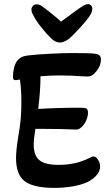

<svg xmlns="http://www.w3.org/2000/svg" viewBox="-20 -901 545 934"><path d="M228 -715Q208 -734 180.5 -768.5Q153 -803 141 -829Q133 -842 133 -855Q133 -865 140.5 -872.5Q148 -880 158 -880Q168 -880 178 -875Q192 -866 223.5 -841Q255 -816 277 -796Q360 -858 388 -875Q400 -881 408 -881Q417 -881 423 -874.5Q429 -868 429 -858Q429 -844 419 -828Q404 -804 372 -769Q340 -734 319 -715Q292 -694 272 -694Q249 -694 228 -715ZM58 -132Q58 -167 68 -231Q77 -282 80.5 -320Q84 -358 84 -403Q84 -466 77 -514L57 -511Q49 -511 46 -514.5Q43 -518 43 -528Q43 -549 48 -569.5Q53 -590 62 -603Q79 -627 114 -631Q155 -636 221.5 -639.5Q288 -643 336 -643Q428 -643 445 -639Q459 -637 465 -630.5Q471 -624 471 -611Q471 -581 450 -556Q438 -540 427 -534Q416 -528 397 -529Q323 -534 274 -534Q221 -534 177 -530Q177 -462 166 -371Q257 -377 373 -377Q394 -377 401 -372.5Q408 -368 408 -352Q408 -335 399.5 -315.5Q391 -296 377 -283Q370 -276 363 -273Q356 -270 345 -271Q280 -274 197 -274H152Q144 -224 144 -198Q144 -144 172 -121.5Q200 -99 264 -99Q305 -99 341 -106.5Q377 -114 414 -132Q428 -140 435 -140Q446 -140 456.5 -124.5Q467 -109 467 -91Q467 -69 451 -50Q435 -31 407 -16Q377 -2 334 5.5Q291 13 244 13Q145 13 101.5 -18.5Q58 -50 58 -132Z"/></svg>

Font: AkayaTelivigala
Style: Regular
Weight: 400
Designer: Vaishnavi Murthy Yerkadithaya ( vaishnavimurthy@gmail.com ), Juan Luis Blanco Aristondo ( juan@blancoletters.com )
Version: Version 1.000